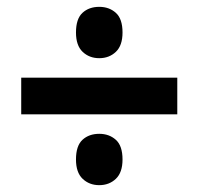

<svg xmlns="http://www.w3.org/2000/svg" viewBox="-20 -633 581 561"><path d="M270 -463Q241 -463 221.5 -481.5Q202 -500 202 -538Q202 -578 221 -595.5Q240 -613 270 -613Q299 -613 318.5 -595.5Q338 -578 338 -538Q338 -500 318.5 -481.5Q299 -463 270 -463ZM42 -299V-406H498V-299ZM270 -92Q241 -92 221.5 -110.5Q202 -129 202 -167Q202 -207 221 -224.5Q240 -242 270 -242Q299 -242 318.5 -224.5Q338 -207 338 -167Q338 -129 318.5 -110.5Q299 -92 270 -92Z"/></svg>

Font: Noto Sans Hebrew SemiCondensed
Style: Bold
Weight: 700
Width: 4
Designer: Monotype Design Team
Foundry: Monotype Imaging Inc.
Version: Version 2.004; ttfautohint (v1.8.4.7-5d5b)